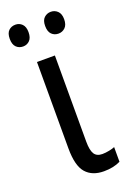

<svg xmlns="http://www.w3.org/2000/svg" viewBox="-152 -774 568 836"><g transform="rotate(-20 131.5 -356.0)"><path d="M150 -537V-138Q150 -98 161 -80.5Q172 -63 198 -63Q213 -63 230 -66.5Q247 -70 256 -74V-6Q224 10 179 10Q125 10 96 -23Q67 -56 67 -137V-537ZM-10 -672Q-10 -698 2.5 -710Q15 -722 34 -722Q52 -722 64.5 -709.5Q77 -697 77 -672Q77 -646 64.5 -633.5Q52 -621 34 -621Q15 -621 2.5 -633.5Q-10 -646 -10 -672ZM154 -672Q154 -698 167 -710Q180 -722 198 -722Q216 -722 229 -709.5Q242 -697 242 -672Q242 -646 229 -633.5Q216 -621 198 -621Q179 -621 166.5 -633.5Q154 -646 154 -672Z"/></g></svg>

Font: Avrile Sans Condensed
Style: Regular
Weight: 400
Width: 3
Designer: Monotype Design Team
Foundry: Monotype Imaging Inc.
Version: Version 2.001;September 10, 2019;FontCreator 11.5.0.2425 64-